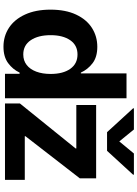

<svg xmlns="http://www.w3.org/2000/svg" viewBox="139 -929 799 1117"><g transform="rotate(90 538.5 -370.5)"><path d="M36.1 -264.6Q36.1 -352.5 64.9 -413.8Q93.8 -475.1 142.8 -506.1Q191.9 -537.1 252 -537.1Q312 -537.1 348.1 -509.3Q384.3 -481.4 402.3 -441.4H407.2V-707H551.8V0H409.2V-85H402.3Q383.8 -45.4 347.2 -18.3Q310.5 8.8 252 8.8Q190.4 8.8 141.6 -23.2Q92.8 -55.2 64.5 -116.9Q36.1 -178.7 36.1 -264.6ZM410.2 -265.6Q410.2 -337.9 380.4 -379.9Q350.6 -421.9 296.9 -421.9Q243.2 -421.9 213.9 -379.4Q184.6 -336.9 184.6 -265.6Q184.6 -193.4 213.9 -149.9Q243.2 -106.4 296.9 -106.4Q332.5 -106.4 357.9 -126.2Q383.3 -146 396.7 -181.9Q410.2 -217.8 410.2 -265.6ZM582 -86.9 843.8 -411.1V-415H590.8V-530.3H1017.6V-435.5L772.5 -119.1V-115.2H1026.4V0H582ZM802.7 -665 873 -750H996.1V-745.1L857.4 -593.8H749L610.4 -745.1V-750H733.4Z"/></g></svg>

Font: Pretendard JP
Style: Bold
Weight: 700
Designer: Base glyphs from Inter by Rasmus Andersson; Hangeul glyphs from Noto Sans CJK(Source Han Sans) by Jang Soo-young and Kan
Foundry: Kil Hyung-jin
Version: Version 1.309